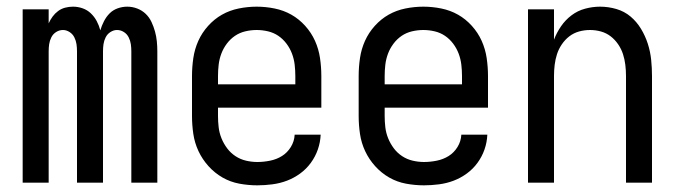

<svg xmlns="http://www.w3.org/2000/svg" viewBox="-20 -548 2040 576"><path d="M48 0V-520H126V-478Q131 -489 138 -498.5Q145 -508 154.5 -515Q164 -522 175.5 -525Q187 -528 199 -528Q214 -528 228 -523Q242 -518 252.5 -508Q263 -498 270 -485Q277 -472 281 -457Q285 -471 292 -484.5Q299 -498 309 -508Q319 -518 333 -523Q347 -528 362 -528Q377 -528 391.5 -522.5Q406 -517 417 -506.5Q428 -496 434.5 -482Q441 -468 445 -453.5Q449 -439 450.5 -424Q452 -409 452 -394V0H374V-394Q374 -405 372.5 -415.5Q371 -426 366 -436Q361 -446 351.5 -452Q342 -458 331 -458Q321 -458 311.5 -452Q302 -446 297 -436Q292 -426 290.5 -415.5Q289 -405 289 -394V0H211V-394Q211 -405 209.5 -415.5Q208 -426 203 -436Q198 -446 188.5 -452Q179 -458 169 -458Q158 -458 148.5 -452Q139 -446 134 -436Q129 -426 127.5 -415.5Q126 -405 126 -394V0Z M752 8Q725 8 698 3Q671 -2 647.5 -15.5Q624 -29 605.5 -49.5Q587 -70 575.5 -94.5Q564 -119 560 -146Q556 -173 556 -200V-320Q556 -347 560 -374Q564 -401 575 -425.5Q586 -450 604.5 -470.5Q623 -491 646 -504Q669 -517 696 -522.5Q723 -528 750 -528Q777 -528 804 -522.5Q831 -517 854 -504Q877 -491 895.5 -470.5Q914 -450 925 -425.5Q936 -401 940 -374Q944 -347 944 -320V-225H634V-200Q634 -183 636 -166Q638 -149 644.5 -133Q651 -117 661.5 -103Q672 -89 686.5 -79.5Q701 -70 718 -66Q735 -62 752 -62Q771 -62 790.5 -66Q810 -70 826 -80Q842 -90 852.5 -107Q863 -124 864 -144H942Q941 -121 933.5 -99.5Q926 -78 912.5 -59.5Q899 -41 880.5 -27.5Q862 -14 841 -6Q820 2 797 5Q774 8 752 8ZM866 -295V-320Q866 -337 864 -354Q862 -371 856 -387Q850 -403 839.5 -417Q829 -431 815 -440.5Q801 -450 784 -454Q767 -458 750 -458Q733 -458 716 -454Q699 -450 685 -440.5Q671 -431 660.5 -417Q650 -403 644 -387Q638 -371 636 -354Q634 -337 634 -320V-295Z M1252 8Q1225 8 1198 3Q1171 -2 1147.5 -15.5Q1124 -29 1105.5 -49.5Q1087 -70 1075.5 -94.5Q1064 -119 1060 -146Q1056 -173 1056 -200V-320Q1056 -347 1060 -374Q1064 -401 1075 -425.5Q1086 -450 1104.5 -470.5Q1123 -491 1146 -504Q1169 -517 1196 -522.5Q1223 -528 1250 -528Q1277 -528 1304 -522.5Q1331 -517 1354 -504Q1377 -491 1395.5 -470.5Q1414 -450 1425 -425.5Q1436 -401 1440 -374Q1444 -347 1444 -320V-225H1134V-200Q1134 -183 1136 -166Q1138 -149 1144.5 -133Q1151 -117 1161.5 -103Q1172 -89 1186.5 -79.5Q1201 -70 1218 -66Q1235 -62 1252 -62Q1271 -62 1290.5 -66Q1310 -70 1326 -80Q1342 -90 1352.5 -107Q1363 -124 1364 -144H1442Q1441 -121 1433.5 -99.5Q1426 -78 1412.5 -59.5Q1399 -41 1380.5 -27.5Q1362 -14 1341 -6Q1320 2 1297 5Q1274 8 1252 8ZM1366 -295V-320Q1366 -337 1364 -354Q1362 -371 1356 -387Q1350 -403 1339.5 -417Q1329 -431 1315 -440.5Q1301 -450 1284 -454Q1267 -458 1250 -458Q1233 -458 1216 -454Q1199 -450 1185 -440.5Q1171 -431 1160.5 -417Q1150 -403 1144 -387Q1138 -371 1136 -354Q1134 -337 1134 -320V-295Z M1564 0V-520H1642V-429Q1650 -450 1663 -469Q1676 -488 1694.5 -502Q1713 -516 1735.5 -522Q1758 -528 1780 -528Q1805 -528 1829 -521Q1853 -514 1871.5 -498.5Q1890 -483 1903 -461.5Q1916 -440 1923.5 -416.5Q1931 -393 1933.5 -368.5Q1936 -344 1936 -320V0H1858V-320Q1858 -337 1856 -353.5Q1854 -370 1849 -385.5Q1844 -401 1834.5 -415Q1825 -429 1812 -439Q1799 -449 1783 -453.5Q1767 -458 1750 -458Q1733 -458 1717 -453.5Q1701 -449 1688 -439Q1675 -429 1665.5 -415Q1656 -401 1651 -385.5Q1646 -370 1644 -353.5Q1642 -337 1642 -320V0Z"/></svg>

Font: Iosevka Algr
Style: Regular
Weight: 400
Monospace: yes
Designer: Belleve Invis
Foundry: Belleve Invis
Version: Version 26.0.2; ttfautohint (v1.8.3)